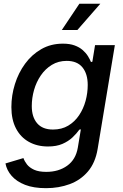

<svg xmlns="http://www.w3.org/2000/svg" viewBox="-20 -777 650 1012"><path d="M222.7 214.8Q157.2 214.8 112.3 197.3Q67.4 179.7 41.5 150.1Q15.6 120.6 8.8 84.5L103.5 56.2Q109.4 73.2 122.3 89.8Q135.3 106.4 159.7 117.7Q184.1 128.9 224.1 128.9Q289.1 128.9 334.2 96.4Q379.4 64 390.1 1.5L406.2 -95.2L398.4 -93.8Q383.8 -73.2 362.1 -52.7Q340.3 -32.2 309.1 -18.6Q277.8 -4.9 232.9 -4.9Q175.8 -4.9 132.1 -29.3Q88.4 -53.7 64.2 -100.1Q40 -146.5 40 -212.4Q40 -274.4 58.6 -333.7Q77.1 -393.1 112.3 -441.2Q147.5 -489.3 197.8 -518.1Q248 -546.9 311.5 -546.9Q347.7 -546.9 373 -537.6Q398.4 -528.3 415.5 -513.4Q432.6 -498.5 443.1 -481.7Q453.6 -464.8 459.5 -450.2L466.8 -451.7L481 -539.1H585.4L494.6 8.3Q482.4 81.1 443.6 126.7Q404.8 172.4 347.4 193.6Q290 214.8 222.7 214.8ZM259.3 -94.2Q305.2 -94.2 339.6 -114.7Q374 -135.3 397 -169.7Q419.9 -204.1 431.2 -245.6Q442.4 -287.1 442.4 -329.1Q442.4 -387.7 414.6 -421.9Q386.7 -456.1 331.5 -456.1Q287.6 -456.1 253.2 -435.1Q218.8 -414.1 195.1 -379.4Q171.4 -344.7 159.4 -302.5Q147.5 -260.3 147.5 -217.8Q147.5 -160.2 175.8 -127.2Q204.1 -94.2 259.3 -94.2ZM305.7 -618.7 398.4 -757.3H508.8L387.7 -618.7Z"/></svg>

Font: Inter 18pt Medium
Style: Italic
Weight: 500
Italic angle: -9.3988°
Designer: Rasmus Andersson
Foundry: rsms
Version: Version 4.001;git-66647c0bb